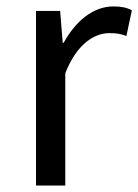

<svg xmlns="http://www.w3.org/2000/svg" viewBox="-20 -577 430 597"><path d="M92 0H183V-349C219 -442 275 -474 320 -474C342 -474 355 -472 373 -465L390 -545C373 -554 356 -557 332 -557C271 -557 216 -513 178 -444H175L167 -543H92Z"/></svg>

Font: Noto Sans CJK TC Regular
Style: Regular
Weight: 400
Designer: Ryoko NISHIZUKA (kana & ideographs); Paul D. Hunt (Latin, Greek & Cyrillic); Wenlong ZHANG (bopomofo); Sandoll Communica
Foundry: Adobe Systems Incorporated
Version: Version 1.001;PS 1.001;hotconv 1.0.78;makeotf.lib2.5.61930